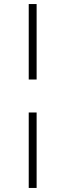

<svg xmlns="http://www.w3.org/2000/svg" viewBox="-20 -785 318 949"><path d="M122 -765H161V-392H122ZM122 -229H161V144H122Z"/></svg>

Font: Roboto Serif Thin
Style: Italic
Weight: 250
Italic angle: -10°
Version: Version 1.007